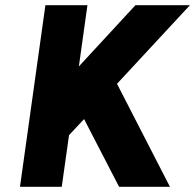

<svg xmlns="http://www.w3.org/2000/svg" viewBox="-20 -720 752 740"><path d="M57 0H218L246 -199L304 -261L439 0H635L431 -397L712 -700H502L284 -464L317 -700H155Z"/></svg>

Font: Unageo
Style: Black-Italic
Weight: 900
Designer: Richard Sepsi
Foundry: Richard Sepsi
Version: Version 2.000